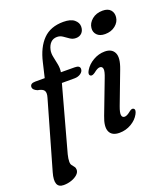

<svg xmlns="http://www.w3.org/2000/svg" viewBox="-166 -827 988 1126"><g transform="rotate(-20 327.5 -264.0)"><path d="M54.5 -418Q54.5 -441.5 86.5 -441.5H146L167.5 -532.5Q187.5 -620 234 -667.2Q280.5 -714.5 360.5 -714.5Q406.5 -714.5 428.5 -696Q450.5 -677.5 450.5 -653.5Q450.5 -629 436.5 -614.2Q422.5 -599.5 399.5 -599.5Q379 -599.5 362.8 -610.8Q346.5 -622 330.8 -633Q315 -644 296 -644Q271.5 -644 256.2 -628.5Q241 -613 235 -586Q230.5 -565.5 235.8 -541.2Q241 -517 246 -491.2Q251 -465.5 247 -441.5L333.5 -441Q365 -441 365 -420Q365 -403.5 348.8 -392Q332.5 -380.5 309.5 -380.5H231L120 24.5Q113.5 50 113.5 70.5Q113.5 83 119.8 91.2Q126 99.5 132.2 107.2Q138.5 115 138.5 127Q138.5 143 123.8 156.5Q109 170 85.8 178Q62.5 186 37 186Q-25.5 186 1.5 92.5L122 -328Q130.5 -356.5 122 -370.5Q113.5 -384.5 82 -389.5Q54.5 -401.5 54.5 -418ZM568 -563Q535 -563 518 -580.8Q501 -598.5 504 -624Q507 -653.5 533.2 -675.5Q559.5 -697.5 599.5 -697.5Q633 -697.5 648.8 -679.5Q664.5 -661.5 661.5 -634.5Q658.5 -605 632.5 -584Q606.5 -563 568 -563ZM503.5 -138Q489 -99.5 492 -84Q495 -68.5 510 -68.5Q524.5 -68.5 547.5 -87.5Q564.5 -101 574 -95Q588 -86.5 573.5 -60Q557 -29.5 523.2 -9.8Q489.5 10 449.5 10Q402.5 10 388.2 -22Q374 -54 398 -115L476 -319.5Q492 -359.5 489 -375.2Q486 -391 470.5 -391Q456 -391 432.5 -371.5Q414.5 -358.5 404.5 -363.5Q389 -372.5 405 -398.5Q423 -428.5 457.2 -448.2Q491.5 -468 529.5 -468Q573.5 -468 589 -436Q604.5 -404 579.5 -338.5Z"/></g></svg>

Font: Fraunces 9pt S050
Style: Italic
Weight: 400
Italic angle: -16°
Version: Version 1.000; ttfautohint (v1.8.3)